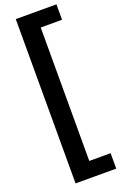

<svg xmlns="http://www.w3.org/2000/svg" viewBox="-192 -858 709 1129"><g transform="rotate(-20 163.0 -294.0)"><path d="M71 220V-808H325.5V-711.5H192V123.5H325.5V220Z"/></g></svg>

Font: Encode Sans Condensed SemiBold
Style: Regular
Weight: 600
Width: 3
Designer: Multiple Designers
Foundry: Impallari Type
Version: Version 2.000